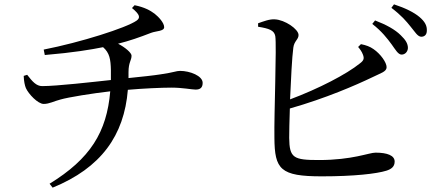

<svg xmlns="http://www.w3.org/2000/svg" viewBox="-20 -807 2040 883"><path d="M89 -458C90 -433 94 -414 99 -402C111 -375 154 -329 181 -329C207 -329 229 -342 257 -349C294 -360 408 -378 487 -387C471 -199 395 -77 208 38L222 56C445 -35 551 -184 568 -394C636 -400 722 -404 768 -404C820 -404 862 -395 880 -395C902 -395 912 -405 912 -426C912 -458 854 -481 808 -481C790 -481 781 -474 718 -465C687 -460 630 -454 571 -448V-475C571 -521 585 -529 585 -551C585 -564 556 -589 523 -606C575 -619 621 -635 675 -656C699 -665 735 -663 735 -682C735 -702 710 -729 691 -744C671 -759 644 -774 599 -783L587 -770C625 -739 626 -725 608 -712C561 -679 350 -612 181 -579L186 -554C317 -565 399 -579 454 -590C484 -564 489 -534 490 -484V-439C407 -430 240 -411 174 -411C147 -411 129 -432 105 -463Z M1781 -603C1799 -578 1810 -558 1825 -556C1842 -555 1855 -568 1856 -586C1856 -606 1846 -623 1823 -645C1797 -671 1757 -693 1705 -713L1692 -697C1736 -663 1761 -630 1781 -603ZM1868 -685C1889 -660 1900 -639 1917 -638C1933 -638 1943 -648 1943 -666C1944 -688 1935 -707 1909 -729C1884 -750 1844 -770 1792 -787L1780 -771C1826 -736 1848 -710 1868 -685ZM1627 -591C1634 -583 1644 -570 1649 -556C1656 -538 1653 -529 1636 -516C1573 -465 1445 -399 1314 -350C1318 -443 1323 -544 1329 -588C1333 -619 1353 -625 1353 -646C1353 -673 1290 -716 1244 -718C1220 -720 1190 -708 1167 -700V-684C1217 -676 1241 -668 1246 -641C1253 -599 1240 -278 1242 -173C1243 -28 1269 4 1460 4C1609 4 1712 -8 1757 -22C1779 -29 1795 -40 1795 -64C1795 -92 1761 -105 1707 -105C1677 -105 1601 -71 1447 -71C1330 -71 1311 -80 1310 -173C1310 -199 1311 -250 1313 -308C1478 -355 1616 -415 1693 -452C1731 -471 1758 -477 1758 -498C1758 -520 1730 -559 1698 -581C1681 -593 1664 -599 1640 -604Z"/></svg>

Font: Noto Serif JP Medium
Style: Regular
Weight: 500
Designer: Ryoko NISHIZUKA 西塚涼子 (kana & ideographs); Frank Grießhammer (Latin, Greek & Cyrillic); Wenlong ZHANG 张文龙 (bopomofo); San
Foundry: Adobe
Version: Version 2.001;hotconv 1.1.0;makeotfexe 2.6.0